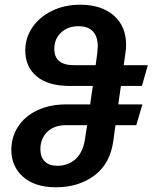

<svg xmlns="http://www.w3.org/2000/svg" viewBox="-20 -777 646 813"><path d="M481 -335H583L557 -247H469L460 -182Q447 -84 380 -34Q313 16 217 16Q128 16 78 -28Q28 -72 28 -143Q28 -196 56 -240Q84 -284 137 -309.5Q190 -335 261 -335H362L365 -358L373 -413H277Q184 -413 135.5 -453.5Q87 -494 87 -563Q87 -617 117 -661Q147 -705 200 -731Q253 -757 320 -757Q409 -757 461.5 -711.5Q514 -666 514 -587Q514 -570 511 -552L504 -501H606L581 -413H492L484 -358ZM385 -501 392 -553Q394 -573 394 -581Q394 -622 373.5 -644Q353 -666 312 -666Q267 -666 238.5 -639Q210 -612 210 -570Q210 -501 293 -501ZM349 -247H260Q209 -247 180 -218.5Q151 -190 151 -145Q151 -112 169.5 -93.5Q188 -75 223 -75Q269 -75 300.5 -104Q332 -133 340 -189Z"/></svg>

Font: FiraGO Medium
Style: Italic
Weight: 500
Italic angle: -8°
Designer: bBox Type GmbH
Foundry: bBox Type GmbH
Version: Version 1.001